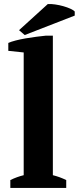

<svg xmlns="http://www.w3.org/2000/svg" viewBox="-20 -928 389 948"><path d="M21 0ZM307 0H31V-39Q64 -55 97 -63V-669L21 -677V-716Q34 -722 57 -728Q80 -734 106.5 -738.5Q133 -743 159.5 -746.5Q186 -750 207 -752H241V-63Q274 -55 307 -39ZM216 -908Q232 -909 252.5 -906Q273 -903 292.5 -897.5Q312 -892 327.5 -885Q343 -878 349 -871V-851L102 -755L74 -779Z"/></svg>

Font: PT Serif
Style: Bold
Weight: 700
Designer: A.Korolkova, O.Umpeleva, V.Yefimov
Foundry: ParaType Ltd
Version: Version 1.000W OFL; ttfautohint (v1.6)